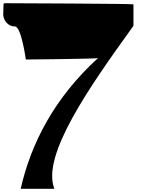

<svg xmlns="http://www.w3.org/2000/svg" viewBox="-82 -1051 885 1197"><path d="M750 -1024C750 -1028 -46 -1031 -51 -1031C-56 -1031 -60 -1028 -60 -1024L-62 -959C-59 -919 -29 -886 11 -886C51 -886 79 -680 79 -680C83 -680 529 -684 529 -689C259 -443 111 -158 47 126H257C175 -82 476 -510 750 -890Z"/></svg>

Font: PlasticEraser
Style: Regular
Weight: 400
Foundry: Cannot Into Space Fonts
Version: Version 0.43